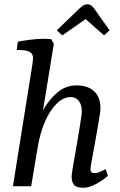

<svg xmlns="http://www.w3.org/2000/svg" viewBox="-20 -879 568 906"><path d="M318 -45Q318 -63 341 -189Q344 -206 355 -272Q366 -338 366 -353Q366 -386 351.5 -403.5Q337 -421 313 -421Q279 -421 247 -389.5Q215 -358 191.5 -303Q168 -248 157 -179L127 0H41L133 -576Q136 -600 136 -604Q136 -624 122 -633Q108 -642 74 -643H59L64 -682Q87 -687 122.5 -691.5Q158 -696 185 -696Q198 -696 222 -694L234 -672L183 -359Q211 -409 250.5 -442.5Q290 -476 341 -476Q395 -476 424.5 -448Q454 -420 454 -369Q454 -349 440.5 -275Q427 -201 425 -187Q407 -93 407 -81Q407 -71 411.5 -66.5Q416 -62 428 -62Q439 -62 454.5 -69Q470 -76 479 -81L489 -49Q466 -29 433.5 -11Q401 7 375 7Q341 7 329.5 -6.5Q318 -20 318 -45ZM355 -839Q375 -859 393 -859Q410 -859 424 -839L497 -736L471 -712L384 -789L274 -712L248 -736Z"/></svg>

Font: Caladea
Style: Italic
Weight: 400
Italic angle: -9°
Designer: Carolina Giovagnoli and Andres Torresi
Foundry: Carolina Giovagnoli & Andres Torresi
Version: Version 1.001